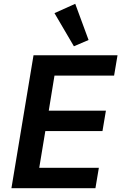

<svg xmlns="http://www.w3.org/2000/svg" viewBox="-20 -988 640 1008"><path d="M266 -919 375 -968 445 -778 368 -745ZM40 0 156 -698H597L579 -591H266L236 -407H536L518 -300H218L186 -107H499L481 0Z"/></svg>

Font: IBM Plex Mono SemiBold
Style: Italic
Weight: 600
Italic angle: -9°
Monospace: yes
Designer: Mike Abbink, Paul van der Laan, Pieter van Rosmalen
Foundry: Bold Monday
Version: Version 2.3